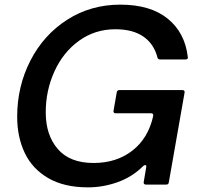

<svg xmlns="http://www.w3.org/2000/svg" viewBox="-20 -795 853 827"><path d="M54 -292Q54 -423 111 -534Q168 -645 269.5 -710Q371 -775 498 -775Q628 -775 702.5 -714.5Q777 -654 789 -549V-547Q789 -539 780 -539H669Q660 -539 658 -548Q643 -606 597.5 -637.5Q552 -669 477 -669Q389 -669 320.5 -619.5Q252 -570 214.5 -487.5Q177 -405 177 -311Q177 -213 229 -153Q281 -93 383 -93Q482 -93 550.5 -146.5Q619 -200 640 -296V-298Q640 -307 631 -307H478Q473 -307 470.5 -310Q468 -313 469 -318L483 -398Q485 -407 494 -407H766Q771 -407 773.5 -404Q776 -401 775 -396L707 -9Q706 0 696 0H608Q603 0 600.5 -3Q598 -6 599 -11L610 -76V-79Q610 -84 606 -84Q602 -84 597 -80Q550 -33 487 -10.5Q424 12 359 12Q256 12 187.5 -28Q119 -68 86.5 -136.5Q54 -205 54 -292Z"/></svg>

Font: Open Sauce Two Medium Italic
Style: Regular
Weight: 500
Italic angle: -10°
Designer: Alfredo Marco Pradil
Foundry: Creative Sauce Fz LLC
Version: Version 1.477